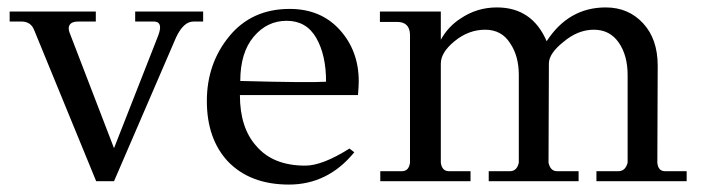

<svg xmlns="http://www.w3.org/2000/svg" viewBox="-20 -488 1899 517"><path d="M527 -457V-430H501Q474 -430 454 -387L287 0H239L72 -407Q63 -430 38 -430H6V-457H238V-430H191Q165 -430 165 -411Q165 -407 167 -401L287 -89L404 -387Q411 -404 411 -414Q411 -430 394 -430H344V-457Z M944 -232H626Q626 -144 670 -95Q715 -42 802 -42Q848 -42 921 -88L934 -78Q863 9 758 9Q653 9 593 -54Q537 -115 537 -216Q537 -317 597.5 -390.5Q658 -464 760 -464Q844 -464 895 -407.5Q946 -351 946 -269Q946 -258 944 -232ZM858 -268Q858 -340 831.5 -386Q805 -432 752 -432Q699 -432 663 -389Q627 -346 627 -270Q814 -265 858 -268Z M1829 -27V0H1586V-27H1645Q1664 -27 1670 -50V-286Q1670 -339 1646 -373.5Q1622 -408 1579 -408Q1536 -408 1497 -375Q1458 -344 1458 -317L1457 -50Q1462 -27 1480 -27H1538V0H1296V-27H1353Q1372 -27 1377 -50V-286Q1377 -337 1354 -371Q1331 -408 1286.5 -408Q1242 -408 1204.5 -377.5Q1167 -347 1167 -317V-50Q1170 -27 1189 -27H1247V0H1004V-27H1062Q1081 -27 1084 -50V-395Q1083 -429 1049 -429H1003V-457H1167V-381Q1187 -417 1220 -438Q1264 -468 1318 -468Q1413 -468 1452 -377Q1511 -468 1611 -468Q1672 -468 1711.5 -425.5Q1751 -383 1751 -311L1750 -50Q1752 -27 1771 -27Z"/></svg>

Font: GFS Didot
Style: Regular
Weight: 400
Designer: Takis Katsoulidis and George D. Matthiopoulos
Foundry: Takis Katsoulidis and George D. Matthiopoulos
Version: Version 1.0